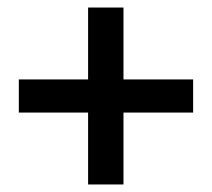

<svg xmlns="http://www.w3.org/2000/svg" viewBox="-20 -592 563 510"><path d="M214 -293H30V-381H214V-572H308V-381H493V-293H308V-102H214Z"/></svg>

Font: Mozilla Text BETA SemiBold
Style: Regular
Weight: 600
Designer: Studio DRAMA
Foundry: Studio DRAMA
Version: Version 0.100